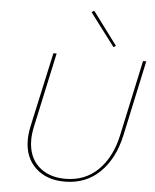

<svg xmlns="http://www.w3.org/2000/svg" viewBox="-60 -948 810 1003"><g transform="rotate(5 345.5 -446.5)"><path d="M106 -196Q106 -226 114 -266L200 -658H217L132 -266Q124 -228 124 -198Q124 -110 177 -60Q230 -10 319 -10Q422 -10 491 -78Q560 -146 585 -264L670 -658H687L602 -264Q575 -139 501 -67Q427 5 317 5Q221 5 163.5 -49.5Q106 -104 106 -196ZM380 -889 393 -898 522 -725 510 -717Z"/></g></svg>

Font: Ysabeau Thin
Style: Italic
Weight: 200
Italic angle: -12°
Designer: Christian Thalmann (Catharsis Fonts)
Version: Version 0.003